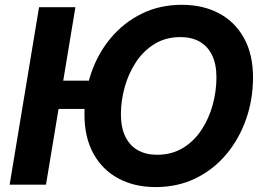

<svg xmlns="http://www.w3.org/2000/svg" viewBox="-20 -757 1081 787"><path d="M393.6 -426.3 374 -310.5H151.9L171.4 -426.3ZM289.1 -727.5 168.5 0H19.5L140.1 -727.5ZM617.7 9.8Q531.2 9.8 465.6 -25.4Q399.9 -60.5 363 -127.2Q326.2 -193.8 326.2 -288.1Q326.2 -377 354 -458Q381.8 -539.1 434.6 -601.8Q487.3 -664.6 561 -700.9Q634.8 -737.3 725.6 -737.3Q812 -737.3 877.7 -702.4Q943.4 -667.5 980.2 -600.8Q1017.1 -534.2 1017.1 -439.5Q1017.1 -350.1 989 -269.3Q960.9 -188.5 908.4 -125.5Q856 -62.5 782.5 -26.4Q709 9.8 617.7 9.8ZM624 -122.6Q684.1 -122.6 729.7 -150.4Q775.4 -178.2 805.9 -224.6Q836.4 -271 851.8 -327.1Q867.2 -383.3 867.2 -439.5Q867.2 -493.7 849.4 -530.5Q831.5 -567.4 798.6 -586.2Q765.6 -605 719.7 -605Q659.7 -605 614 -577.1Q568.4 -549.3 537.6 -502.7Q506.8 -456.1 491.2 -400.1Q475.6 -344.2 475.6 -288.6Q475.6 -234.4 493.7 -197.3Q511.7 -160.2 544.9 -141.4Q578.1 -122.6 624 -122.6Z"/></svg>

Font: Inter 16pt
Style: Bold Italic
Weight: 700
Italic angle: -9.3988°
Version: Version 4.001;git-66647c0bb